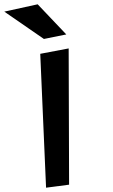

<svg xmlns="http://www.w3.org/2000/svg" viewBox="-242 -838 527 892"><path d="M79 20 77 -613 -55 -588 -28 34ZM66 -678 -67 -818 -222 -784 -38 -657Z"/></svg>

Font: Gamestation Warped
Style: Regular
Weight: 400
Designer: Jonas Hecksher
Foundry: Jonas Hecksher, Playtypeª, e-types AS
Version: Version 1.003